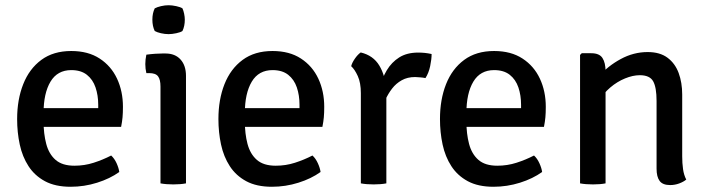

<svg xmlns="http://www.w3.org/2000/svg" viewBox="-20 -701 2703 734"><path d="M106.5 -216V-287.5H355.5V-300.5Q355.5 -336.5 345.2 -366.8Q335 -397 312.2 -415Q289.5 -433 252.5 -433Q199.5 -433 173 -388.8Q146.5 -344.5 146.5 -268V-238Q146.5 -189.5 156.8 -150.8Q167 -112 192.5 -89.8Q218 -67.5 264.5 -67.5Q303 -67.5 338 -78.8Q373 -90 405 -106.5Q417.5 -95 425.8 -76.8Q434 -58.5 436 -43.5Q400.5 -18 351.2 -2.5Q302 13 250 13Q191.5 13 152 -8.2Q112.5 -29.5 89 -65.8Q65.5 -102 55.5 -148.5Q45.5 -195 45.5 -246Q45.5 -320.5 68.8 -379.2Q92 -438 138 -472Q184 -506 252.5 -506Q317 -506 361 -477.2Q405 -448.5 427.5 -400.2Q450 -352 450 -292.5Q450 -269.5 448.5 -252.8Q447 -236 443 -216Z M691 0Q670.5 4 642.5 4Q614.5 4 593.5 0V-370Q593.5 -397 584.2 -409.2Q575 -421.5 550.5 -421.5H539.5Q535.5 -438.5 535.5 -456Q535.5 -465 536.5 -473.8Q537.5 -482.5 539.5 -492Q558 -494.5 574 -495.5Q590 -496.5 600.5 -496.5H613Q649.5 -496.5 670.2 -473.5Q691 -450.5 691 -411ZM562.5 -626Q562.5 -650.5 571.5 -669Q580.5 -674 595.5 -677.5Q610.5 -681 624.5 -681Q637.5 -681 653.8 -677.5Q670 -674 677.5 -669Q681.5 -660.5 684 -648.2Q686.5 -636 686.5 -626Q686.5 -601 677.5 -582.5Q670.5 -577.5 654 -574Q637.5 -570.5 624.5 -570.5Q610.5 -570.5 595.2 -574Q580 -577.5 571.5 -582.5Q562.5 -601 562.5 -626Z M876 -216V-287.5H1125V-300.5Q1125 -336.5 1114.8 -366.8Q1104.5 -397 1081.8 -415Q1059 -433 1022 -433Q969 -433 942.5 -388.8Q916 -344.5 916 -268V-238Q916 -189.5 926.2 -150.8Q936.5 -112 962 -89.8Q987.5 -67.5 1034 -67.5Q1072.5 -67.5 1107.5 -78.8Q1142.5 -90 1174.5 -106.5Q1187 -95 1195.2 -76.8Q1203.5 -58.5 1205.5 -43.5Q1170 -18 1120.8 -2.5Q1071.5 13 1019.5 13Q961 13 921.5 -8.2Q882 -29.5 858.5 -65.8Q835 -102 825 -148.5Q815 -195 815 -246Q815 -320.5 838.2 -379.2Q861.5 -438 907.5 -472Q953.5 -506 1022 -506Q1086.5 -506 1130.5 -477.2Q1174.5 -448.5 1197 -400.2Q1219.5 -352 1219.5 -292.5Q1219.5 -269.5 1218 -252.8Q1216.5 -236 1212.5 -216Z M1630 -494.5Q1630 -474.5 1624.5 -448.2Q1619 -422 1606.5 -402.5Q1597 -404.5 1587 -405.2Q1577 -406 1567 -406.5Q1537.5 -406.5 1515.8 -394.2Q1494 -382 1479 -362.5Q1464 -343 1453.8 -320.5Q1443.5 -298 1437 -277L1422.5 -295.5Q1423.5 -330 1432 -366Q1440.5 -402 1458.8 -432.5Q1477 -463 1506.2 -481.5Q1535.5 -500 1578.5 -500Q1591 -500 1603.5 -498.8Q1616 -497.5 1630 -494.5ZM1322.5 -448Q1326 -461.5 1336.8 -477Q1347.5 -492.5 1359 -500.5Q1407 -489 1430.2 -450.2Q1453.5 -411.5 1457 -353.5V0Q1436.5 4 1408.5 4Q1380 4 1359.5 0V-345Q1359.5 -384.5 1347.8 -410.2Q1336 -436 1322.5 -448Z M1723 -216V-287.5H1972V-300.5Q1972 -336.5 1961.8 -366.8Q1951.5 -397 1928.8 -415Q1906 -433 1869 -433Q1816 -433 1789.5 -388.8Q1763 -344.5 1763 -268V-238Q1763 -189.5 1773.2 -150.8Q1783.5 -112 1809 -89.8Q1834.5 -67.5 1881 -67.5Q1919.5 -67.5 1954.5 -78.8Q1989.5 -90 2021.5 -106.5Q2034 -95 2042.2 -76.8Q2050.5 -58.5 2052.5 -43.5Q2017 -18 1967.8 -2.5Q1918.5 13 1866.5 13Q1808 13 1768.5 -8.2Q1729 -29.5 1705.5 -65.8Q1682 -102 1672 -148.5Q1662 -195 1662 -246Q1662 -320.5 1685.2 -379.2Q1708.5 -438 1754.5 -472Q1800.5 -506 1869 -506Q1933.5 -506 1977.5 -477.2Q2021.5 -448.5 2044 -400.2Q2066.5 -352 2066.5 -292.5Q2066.5 -269.5 2065 -252.8Q2063.5 -236 2059.5 -216Z M2240.5 -497.5Q2271.5 -497.5 2283.2 -479.2Q2295 -461 2295 -428V0Q2275 4 2247 4Q2218.5 4 2197.5 0V-491L2204 -497.5ZM2588 -103.5Q2588 -77.5 2591.2 -54.5Q2594.5 -31.5 2603.5 -14.5Q2592.5 -5.5 2576 0.5Q2559.5 6.5 2542 6.5Q2513.5 6.5 2501.8 -9.2Q2490 -25 2490 -56V-315Q2490 -367 2477 -390.2Q2464 -413.5 2426 -413.5Q2399.5 -413.5 2369.5 -401.2Q2339.5 -389 2313 -366.5Q2286.5 -344 2270 -314.5V-409.5Q2303.5 -448.5 2352.8 -475.2Q2402 -502 2456 -502Q2503 -502 2532 -480.2Q2561 -458.5 2574.5 -421.8Q2588 -385 2588 -339.5Z"/></svg>

Font: Signika Negative
Style: Regular
Weight: 400
Designer: Anna Giedry
Foundry: Anna Giedry
Version: Version 2.001